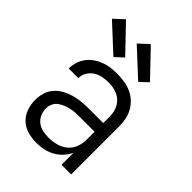

<svg xmlns="http://www.w3.org/2000/svg" viewBox="-226 -882 1002 1002"><g transform="rotate(45 275.0 -381.5)"><path d="M228 12Q196 12 164.5 3.5Q133 -5 109.5 -27Q86 -49 75.5 -80Q65 -111 65 -143Q65 -169 73 -195.5Q81 -222 98.5 -242Q116 -262 139.5 -275Q163 -288 189 -295.5Q215 -303 241.5 -305.5Q268 -308 295 -308H402V-355Q402 -372 398.5 -388.5Q395 -405 387 -420Q379 -435 366.5 -446.5Q354 -458 338.5 -465Q323 -472 306 -475Q289 -478 272 -478Q250 -478 227.5 -473.5Q205 -469 186.5 -457Q168 -445 156 -425Q144 -405 144 -382H73Q73 -406 80.5 -429.5Q88 -453 102 -472Q116 -491 136 -505Q156 -519 178.5 -527.5Q201 -536 224.5 -539Q248 -542 272 -542Q298 -542 324 -538Q350 -534 374 -523.5Q398 -513 417.5 -495.5Q437 -478 450 -455Q463 -432 468 -406.5Q473 -381 473 -355V0H402V-89Q391 -65 372.5 -45Q354 -25 330.5 -12Q307 1 280.5 6.5Q254 12 228 12ZM254 -52Q282 -52 310 -59.5Q338 -67 359.5 -84.5Q381 -102 391.5 -129Q402 -156 402 -184V-244H295Q278 -244 260.5 -243Q243 -242 226 -238Q209 -234 193 -227.5Q177 -221 163.5 -210.5Q150 -200 143 -183.5Q136 -167 136 -150Q136 -128 145.5 -107.5Q155 -87 172 -74Q189 -61 210.5 -56.5Q232 -52 254 -52ZM379 -589 232 -725 286 -775 424 -631ZM196 -589 49 -725 103 -775 241 -631Z"/></g></svg>

Font: Lode
Style: Regular
Weight: 400
Monospace: yes
Designer: Belleve Invis
Foundry: Belleve Invis
Version: Version 29.2.0; ttfautohint (v1.8.3)